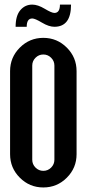

<svg xmlns="http://www.w3.org/2000/svg" viewBox="-20 -826 382 846"><path d="M170.9 -659.2Q231.4 -659.2 274.4 -616.2Q317.4 -573.2 317.4 -512.7V-146.5Q317.4 -85.9 274.4 -43Q231.4 0 170.9 0Q110.4 0 67.4 -43Q24.4 -85.9 24.4 -146.5V-512.7Q24.4 -573.2 67.4 -616.2Q110.4 -659.2 170.9 -659.2ZM219.7 -537.1Q219.7 -557.1 205.3 -571.5Q190.9 -585.9 170.9 -585.9Q150.9 -585.9 136.5 -571.5Q122.1 -557.1 122.1 -537.1V-122.1Q122.1 -102.1 136.5 -87.6Q150.9 -73.2 170.9 -73.2Q190.9 -73.2 205.3 -87.6Q219.7 -102.1 219.7 -122.1ZM97.7 -708H48.8Q48.8 -756.8 69.6 -781.2Q90.3 -805.7 122.1 -805.7Q146.5 -805.7 177 -787.4Q207.5 -769 219.7 -769Q244.1 -769 244.1 -805.7H293Q293 -756.8 274.7 -732.4Q256.3 -708 219.7 -708Q195.3 -708 164.8 -726.3Q134.3 -744.6 122.1 -744.6Q97.7 -744.6 97.7 -708Z"/></svg>

Font: Alegre Sans
Style: Regular
Weight: 400
Width: 3
Designer: GrandChaos9000
Version: Version 1.2.6 - August 1, 2014